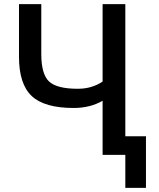

<svg xmlns="http://www.w3.org/2000/svg" viewBox="-20 -750 769 930"><path d="M477 -262Q417 -227 337 -227Q195 -227 133.5 -285Q72 -343 72 -475V-730H180V-488Q180 -391 217.5 -355.5Q255 -320 357 -320Q425 -320 477 -355V-730H587V-90H687V160H587V0H547H477Z"/></svg>

Font: Mplus 1p Medium
Style: Regular
Weight: 500
Version: Version 1.061